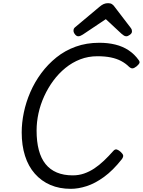

<svg xmlns="http://www.w3.org/2000/svg" viewBox="-20 -1173 901 1212"><path d="M427 19Q355 19 298 -5.5Q241 -30 200 -76.5Q159 -123 138 -189Q117 -255 117 -337Q117 -398 130.5 -463Q144 -528 171.5 -591.5Q199 -655 240.5 -711Q282 -767 336 -810.5Q390 -854 458 -878.5Q526 -903 607 -903Q662 -903 708.5 -891.5Q755 -880 792 -855.5Q829 -831 856 -793Q864 -782 859.5 -773.5Q855 -765 842 -754Q828 -743 818 -741.5Q808 -740 795 -751Q773 -773 744.5 -788Q716 -803 679.5 -810.5Q643 -818 595 -818Q537 -818 486.5 -798.5Q436 -779 393 -744Q350 -709 316.5 -663.5Q283 -618 259 -565.5Q235 -513 223 -458Q211 -403 211 -349Q211 -279 225 -226Q239 -173 267.5 -137.5Q296 -102 339 -84Q382 -66 439 -66Q477 -66 510.5 -77.5Q544 -89 575 -109.5Q606 -130 636 -158.5Q666 -187 696 -221Q707 -233 718.5 -229Q730 -225 742 -214Q756 -201 757.5 -191.5Q759 -182 749 -168Q693 -97 636.5 -56Q580 -15 527 2Q474 19 427 19ZM474 -944Q463 -944 453.5 -956Q444 -968 444 -979Q444 -987 446.5 -992Q449 -997 454 -1001L608 -1130Q622 -1142 634.5 -1147.5Q647 -1153 663 -1153Q678 -1153 688 -1146Q698 -1139 705 -1128L806 -996Q811 -989 812 -984Q813 -979 813 -974Q813 -963 800 -953.5Q787 -944 778 -944Q768 -944 761.5 -949Q755 -954 747 -960L648 -1052L503 -955Q496 -951 489 -947.5Q482 -944 474 -944Z"/></svg>

Font: Playwrite DE SAS
Style: Regular
Weight: 400
Designer: Veronika Burian, José Scaglione
Foundry: TypeTogether
Version: Version 1.002